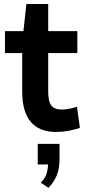

<svg xmlns="http://www.w3.org/2000/svg" viewBox="-20 -644 436 944"><path d="M256.7 4.9Q172.8 4.9 130.9 -45.3Q89.1 -95.5 89.1 -192.2V-433.2L143.8 -383.1H4.5V-490.8H145.7L89.1 -436.1L109.8 -624.2H217V-436.1L162.3 -490.8H360.2V-383.1H162.3L217 -433.2V-195.2Q217 -144.8 232.4 -125Q247.9 -105.3 284.8 -105.3Q297.8 -105.3 320.2 -109.3Q342.6 -113.4 358.4 -119.1L372.9 -15Q347.2 -6.5 316.4 -0.8Q285.6 4.9 256.7 4.9ZM217.9 279.4 180.4 254Q205.4 229 211.2 202.6Q217.1 176.1 216.4 151.8L237.4 164.7H165.6V63.5H272.8V133.2Q272.8 186.5 258.3 220.2Q243.8 253.8 217.9 279.4Z"/></svg>

Font: Anaheim
Style: Regular
Weight: 400
Designer: Vernon Adams
Foundry: Vernon Adams
Version: Version 2.001